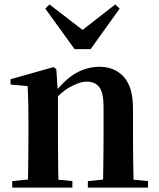

<svg xmlns="http://www.w3.org/2000/svg" viewBox="-20 -857 725 877"><path d="M36 0V-29.9L141.6 -40.2H204.7L310.6 -29.9V0ZM106.2 0Q107.9 -25.5 108.4 -67.4Q108.9 -109.4 109.4 -154.8Q109.9 -200.3 109.9 -234.8V-310.2Q109.9 -360 109 -393.7Q108.2 -427.5 106.2 -463.8L28.1 -470.7V-495.2L224.2 -550.4L237.2 -541.7L244.6 -428V-425.6V-234.8Q244.6 -200.3 245.1 -154.8Q245.6 -109.4 246.1 -67.4Q246.6 -25.5 247.6 0ZM381.3 0V-29.9L485.2 -40.2H547.8L655.9 -29.9V0ZM450 0Q451 -25.5 451.5 -66.9Q452 -108.4 452.5 -153.8Q453 -199.3 453 -234.8V-369.8Q453 -433.2 433.6 -458.7Q414.2 -484.2 376.2 -484.2Q345.6 -484.2 301.8 -460.5Q258.1 -436.8 212.5 -383.3L207.6 -425.7H222.9Q279.1 -497.3 329.7 -524.6Q380.3 -551.9 434.5 -551.9Q503.6 -551.9 545.5 -505.8Q587.5 -459.6 587.5 -360.5V-234.8Q587.5 -199.3 588 -153.8Q588.5 -108.4 589.3 -66.9Q590.2 -25.5 591.2 0ZM206.2 -836.7 394.2 -691.7H320.2L506.5 -836.7L526.6 -817.8L394 -632.7H320.5L186.8 -817.8Z"/></svg>

Font: Noto Serif SC
Style: Regular
Weight: 200
Designer: Ryoko NISHIZUKA 西塚涼子 (kana & ideographs); Frank Grießhammer (Latin, Greek & Cyrillic); Wenlong ZHANG 张文龙 (bopomofo); San
Foundry: Adobe
Version: Version 2.001;hotconv 1.1.0;makeotfexe 2.6.0